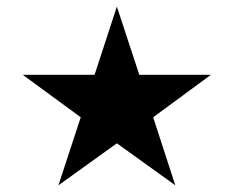

<svg xmlns="http://www.w3.org/2000/svg" viewBox="-20 -698 701 576"><path d="M263.7 -473.6 330.6 -678.2 397.9 -473.6H612.8L439.5 -346.2L505.9 -142.1L330.6 -268.1L155.3 -142.1L222.2 -346.2L48.3 -473.6Z"/></svg>

Font: Vazirmatn UI NL Black
Style: Regular
Weight: 900
Designer: Saber Rastikerdar
Foundry: Saber Rastikerdar
Version: Version 33.003